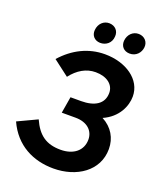

<svg xmlns="http://www.w3.org/2000/svg" viewBox="-161 -993 945 1110"><g transform="rotate(20 311.5 -438.0)"><path d="M300 12C442 12 564 -68 564 -203C564 -270 531 -327 468 -360C557 -399 590 -477 590 -536C590 -640 486 -711 356 -711C255 -711 166 -666 96 -587L193 -513C233 -565 283 -595 341 -595C410 -595 455 -560 455 -509C455 -440 399 -409 318 -409H253L236 -308H321C393 -308 434 -268 434 -214C434 -147 382 -104 302 -104C214 -104 162 -141 124 -226L5 -170C63 -42 176 12 300 12ZM305 -763C341 -762 373 -786 375 -827C378 -861 355 -887 319 -888C284 -889 255 -862 252 -822C249 -789 271 -764 305 -763ZM486 -763C527 -762 553 -793 556 -827C559 -861 535 -887 500 -888C464 -889 435 -861 432 -821C430 -788 451 -764 486 -763Z"/></g></svg>

Font: Fixel Display SemiBold
Style: Italic
Weight: 600
Italic angle: -10°
Designer: AlfaBravo + MacPaw
Foundry: Kyrylo Tkachov, Marchela Mozhyna, Serhii Makarenko, Maria Weinstein, Zakhar Kryvoshyya
Version: Version 1.210;Glyphs 3.2 (3217)